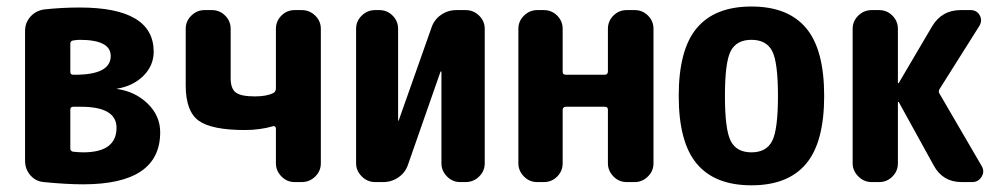

<svg xmlns="http://www.w3.org/2000/svg" viewBox="-20 -550 3040 580"><path d="M231.4 -89.8Q332 -89.8 332 -164.1Q332 -228.5 220.7 -227.5H201.2Q192.4 -227.5 192.4 -218.8V-101.6Q192.4 -93.8 200.2 -91.8Q218.8 -89.8 231.4 -89.8ZM192.4 -418V-333Q192.4 -324.2 201.2 -324.2H207Q314.5 -324.2 314.5 -380.9Q314.5 -429.7 220.7 -429.7Q213.9 -429.7 200.2 -427.7Q192.4 -425.8 192.4 -418ZM334 -281.2Q388.7 -273.4 426.3 -236.8Q463.9 -200.2 463.9 -150.4Q463.9 6.8 231.4 6.8Q180.7 6.8 112.3 0Q87.9 -2 71.8 -20.5Q55.7 -39.1 55.7 -64.5V-456.1Q55.7 -481.4 71.8 -499.5Q87.9 -517.6 113.3 -521.5Q167 -527.3 220.7 -527.3Q443.4 -527.3 444.3 -394.5Q444.3 -351.6 413.1 -320.8Q381.8 -290 334 -282.2Q333 -282.2 333 -281.2Z M891.6 -519.5Q915 -519.5 932.1 -502.9Q949.2 -486.3 949.2 -462.9V-56.6Q949.2 -33.2 932.1 -16.6Q915 0 891.6 0H870.1Q846.7 0 830.1 -17.1Q813.5 -34.2 813.5 -56.6V-162.1Q813.5 -165 811 -167.5Q808.6 -169.9 805.7 -168.9Q764.6 -157.2 720.7 -157.2Q619.1 -157.2 580.1 -185.5Q541 -213.9 541 -292V-462.9Q541 -486.3 558.1 -502.9Q575.2 -519.5 597.7 -519.5H620.1Q643.6 -519.5 660.2 -502.9Q676.8 -486.3 676.8 -462.9V-313.5Q676.8 -282.2 692.4 -270.5Q708 -258.8 750 -258.8Q785.2 -258.8 804.7 -268.6Q812.5 -271.5 813.5 -282.2V-462.9Q813.5 -486.3 830.1 -502.9Q846.7 -519.5 870.1 -519.5Z M1386.7 -519.5Q1410.2 -519.5 1427.2 -502.9Q1444.3 -486.3 1444.3 -462.9V-56.6Q1444.3 -33.2 1427.2 -16.6Q1410.2 0 1386.7 0H1370.1Q1346.7 0 1330.1 -17.1Q1313.5 -34.2 1313.5 -56.6V-333Q1313.5 -334 1312 -334Q1310.5 -334 1310.5 -333L1212.9 -53.7Q1205.1 -29.3 1184.1 -14.6Q1163.1 0 1137.7 0H1113.3Q1089.8 0 1072.8 -17.1Q1055.7 -34.2 1055.7 -56.6V-462.9Q1055.7 -486.3 1072.8 -502.9Q1089.8 -519.5 1113.3 -519.5H1126Q1149.4 -519.5 1166 -502.9Q1182.6 -486.3 1182.6 -462.9V-186.5Q1182.6 -185.5 1183.6 -185.5Q1184.6 -185.5 1184.6 -186.5L1283.2 -465.8Q1291 -490.2 1312 -504.9Q1333 -519.5 1358.4 -519.5Z M1897.5 -519.5Q1920.9 -519.5 1937.5 -502.9Q1954.1 -486.3 1954.1 -462.9V-56.6Q1954.1 -33.2 1937 -16.6Q1919.9 0 1897.5 0H1873Q1849.6 0 1833 -17.1Q1816.4 -34.2 1816.4 -56.6V-218.8Q1816.4 -227.5 1806.6 -227.5H1689.5Q1680.7 -227.5 1679.7 -218.8V-56.6Q1679.7 -33.2 1663.1 -16.6Q1646.5 0 1623 0H1602.5Q1579.1 0 1562.5 -17.1Q1545.9 -34.2 1545.9 -56.6V-462.9Q1545.9 -486.3 1563 -502.9Q1580.1 -519.5 1602.5 -519.5H1623Q1646.5 -519.5 1663.1 -502.9Q1679.7 -486.3 1679.7 -462.9V-333Q1679.7 -324.2 1689.5 -324.2H1806.6Q1815.4 -324.2 1816.4 -333V-462.9Q1816.4 -486.3 1833 -502.9Q1849.6 -519.5 1873 -519.5Z M2187.5 -124Q2205.1 -89.8 2250 -89.8Q2294.9 -89.8 2312.5 -124Q2330.1 -158.2 2330.1 -260.3Q2330.1 -362.3 2312.5 -396Q2294.9 -429.7 2250 -429.7Q2205.1 -429.7 2187.5 -396Q2169.9 -362.3 2169.9 -260.3Q2169.9 -158.2 2187.5 -124ZM2085 -465.3Q2139.6 -530.3 2250 -530.3Q2360.4 -530.3 2415 -465.3Q2469.7 -400.4 2469.7 -260.3Q2469.7 -120.1 2415 -55.2Q2360.4 9.8 2250 9.8Q2139.6 9.8 2085 -55.2Q2030.3 -120.1 2030.3 -260.3Q2030.3 -400.4 2085 -465.3Z M2818.4 -266.6 2945.3 -48.8Q2955.1 -32.2 2945.3 -16.1Q2935.5 0 2917 0H2884.8Q2828.1 0 2800.8 -49.8L2695.3 -241.2Q2695.3 -242.2 2693.4 -242.2Q2692.4 -242.2 2692.4 -241.2V-56.6Q2692.4 -33.2 2675.8 -16.6Q2659.2 0 2635.7 0H2613.3Q2589.8 0 2572.8 -17.1Q2555.7 -34.2 2555.7 -56.6V-462.9Q2555.7 -486.3 2572.8 -502.9Q2589.8 -519.5 2613.3 -519.5H2635.7Q2659.2 -519.5 2675.8 -502.9Q2692.4 -486.3 2692.4 -462.9V-299.8Q2692.4 -298.8 2693.4 -298.8Q2695.3 -298.8 2695.3 -299.8L2795.9 -470.7Q2825.2 -519.5 2881.8 -519.5H2912.1Q2930.7 -519.5 2939.5 -503.9Q2948.2 -488.3 2938.5 -471.7L2818.4 -281.2Q2813.5 -273.4 2818.4 -266.6Z"/></svg>

Font: Rounded Mgen+ 1mn bold
Style: Bold
Weight: 700
Designer: [Source Han Sans]
Ryoko NISHIZUKA  (kana & ideographs); Paul D. Hunt (Latin, Greek & Cyrillic); Wenlong ZHANG  (bopomofo
Version: Version 1.059.20150602